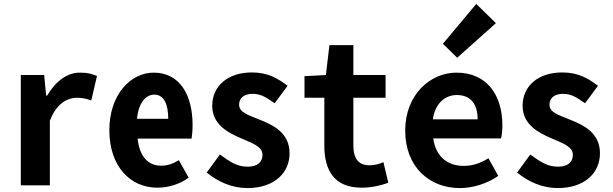

<svg xmlns="http://www.w3.org/2000/svg" viewBox="-20 -944 3121 978"><path d="M86 0H234V-329C266 -414 320 -446 374 -446C400 -446 421 -441 445 -432L474 -557C448 -567 430 -574 387 -574C322 -574 264 -531 220 -457H215L205 -562H86Z M781 12C839 12 896 -6 941 -39L891 -128C861 -110 834 -100 800 -100C735 -100 690 -147 681 -238H956C958 -252 961 -280 961 -307C961 -463 894 -574 763 -574C646 -574 537 -463 537 -281C537 -95 645 12 781 12ZM678 -339C685 -420 723 -462 766 -462C814 -462 837 -415 837 -339Z M1240 14C1379 14 1455 -65 1455 -163C1455 -267 1373 -306 1306 -333C1246 -358 1198 -370 1198 -411C1198 -443 1221 -466 1266 -466C1311 -466 1337 -447 1379 -418L1445 -507C1397 -543 1347 -575 1263 -575C1139 -575 1061 -505 1061 -405C1061 -310 1141 -268 1207 -240C1266 -214 1317 -198 1317 -155C1317 -121 1294 -95 1242 -95C1187 -95 1153 -119 1100 -157L1033 -65C1091 -18 1161 14 1240 14Z M1822 12C1877 12 1924 -1 1958 -13L1933 -118C1910 -108 1887 -102 1862 -102C1808 -102 1780 -134 1780 -203V-446H1944V-562H1780V-714H1658L1640 -562L1531 -556V-446H1632V-203C1632 -73 1685 12 1822 12Z M2322 14C2392 14 2463 -10 2518 -48L2468 -138C2428 -113 2388 -99 2342 -99C2259 -99 2199 -147 2187 -239H2532C2536 -252 2539 -279 2539 -306C2539 -461 2459 -574 2305 -574C2171 -574 2044 -461 2044 -279C2044 -95 2166 14 2322 14ZM2185 -336C2196 -418 2248 -460 2307 -460C2379 -460 2413 -412 2413 -336ZM2309 -650 2506 -826 2406 -924 2236 -721Z M2821 14C2960 14 3036 -65 3036 -163C3036 -267 2954 -306 2887 -333C2827 -358 2779 -370 2779 -411C2779 -443 2802 -466 2847 -466C2892 -466 2918 -447 2960 -418L3026 -507C2978 -543 2928 -575 2844 -575C2720 -575 2642 -505 2642 -405C2642 -310 2722 -268 2788 -240C2847 -214 2898 -198 2898 -155C2898 -121 2875 -95 2823 -95C2768 -95 2734 -119 2681 -157L2614 -65C2672 -18 2742 14 2821 14Z"/></svg>

Font: Noto Sans Mono CJK JP Bold
Style: Regular
Weight: 700
Designer: Ryoko NISHIZUKA (kana & ideographs); Paul D. Hunt (Latin, Greek & Cyrillic); Wenlong ZHANG (bopomofo); Sandoll Communica
Foundry: Adobe Systems Incorporated
Version: Version 1.004;PS 1.004;hotconv 1.0.82;makeotf.lib2.5.63406